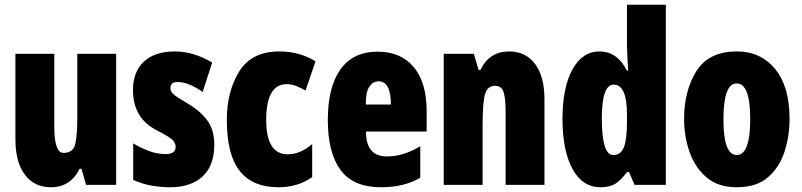

<svg xmlns="http://www.w3.org/2000/svg" viewBox="-20 -780 3383 810"><path d="M306 -553V-280Q306 -214 298 -174.5Q290 -135 248 -135Q209 -135 209 -246V-553H45V-193Q45 -96 85 -43Q125 10 195 10Q277 10 316 -68H324L343 0H470V-553Z M774 -342Q721 -373 710 -384Q699 -395 699 -408Q699 -434 728 -434Q756 -434 783.5 -421.5Q811 -409 835 -392L875 -516Q796 -563 718 -563Q633 -563 587 -520Q541 -477 541 -400Q541 -282 640 -231Q697 -202 709 -188.5Q721 -175 721 -161Q721 -130 679 -130Q642 -130 607 -143.5Q572 -157 542 -175V-21Q580 -4 619 3Q658 10 697 10Q785 10 834.5 -35.5Q884 -81 884 -170Q884 -234 853 -274Q822 -314 774 -342Z M1297 -33V-172Q1246 -129 1194 -129Q1103 -129 1103 -274Q1103 -425 1190 -425Q1210 -425 1231 -416.5Q1252 -408 1269 -398L1311 -521Q1245 -563 1158 -563Q1042 -563 989.5 -479Q937 -395 937 -274Q937 -127 991.5 -58.5Q1046 10 1155 10Q1237 10 1297 -33Z M1363 -274Q1363 -136 1416.5 -63Q1470 10 1588 10Q1684 10 1753 -30V-163Q1682 -120 1612 -120Q1524 -120 1524 -225H1780V-310Q1780 -432 1725.5 -497Q1671 -562 1573 -562Q1470 -562 1416.5 -487.5Q1363 -413 1363 -274ZM1629 -339H1523Q1523 -393 1538.5 -415Q1554 -437 1577 -437Q1629 -437 1629 -339Z M2007 -485H1999L1979 -553H1852V0H2016V-253Q2016 -346 2026 -382Q2036 -418 2068 -418Q2097 -418 2105 -390Q2113 -362 2113 -308V0H2277V-360Q2277 -457 2237.5 -510Q2198 -563 2128 -563Q2044 -563 2007 -485Z M2519 -280Q2519 -423 2569 -423Q2625 -423 2625 -297V-265Q2625 -191 2612 -158.5Q2599 -126 2567 -126Q2519 -126 2519 -280ZM2625 -54H2634L2657 0H2789V-760H2625V-588Q2625 -573 2626.5 -546.5Q2628 -520 2630 -482H2625Q2584 -563 2509 -563Q2437 -563 2395 -487Q2353 -411 2353 -278Q2353 -145 2395 -67.5Q2437 10 2514 10Q2552 10 2575.5 -4.5Q2599 -19 2625 -54Z M3089 -563Q2970 -563 2918 -480Q2866 -397 2866 -278Q2866 -205 2889 -139Q2912 -73 2961 -31.5Q3010 10 3087 10Q3172 10 3220.5 -32.5Q3269 -75 3290 -141Q3311 -207 3311 -278Q3311 -415 3250 -489Q3189 -563 3089 -563ZM3088 -428Q3145 -428 3145 -278Q3145 -126 3088 -126Q3032 -126 3032 -276Q3032 -428 3088 -428Z"/></svg>

Font: Noto Sans Display Condensed Black
Style: Regular
Weight: 900
Width: 3
Designer: Monotype Design team
Foundry: Monotype Imaging Inc.
Version: 1.000